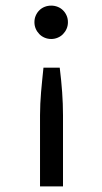

<svg xmlns="http://www.w3.org/2000/svg" viewBox="-20 -505 366 686"><path d="M123 161.1V-93.3Q123 -114.3 124 -134.5Q125 -154.8 126.7 -175.3Q128.4 -195.8 130.6 -217.3Q132.8 -238.8 135.3 -263.2H193.4Q196.3 -238.8 198.5 -217.3Q200.7 -195.8 202.1 -175.3Q203.6 -154.8 204.3 -134.5Q205.1 -114.3 205.1 -93.3V161.1ZM103 -425.8Q103 -438.5 107.7 -449.2Q112.3 -460 120.4 -468Q128.4 -476.1 139.4 -480.5Q150.4 -484.9 163.1 -484.9Q175.3 -484.9 186.3 -480.5Q197.3 -476.1 205.3 -468Q213.4 -460 218 -449.2Q222.7 -438.5 222.7 -425.8Q222.7 -413.1 218 -402.3Q213.4 -391.6 205.3 -383.3Q197.3 -375 186.3 -370.4Q175.3 -365.7 163.1 -365.7Q150.4 -365.7 139.4 -370.4Q128.4 -375 120.4 -383.3Q112.3 -391.6 107.7 -402.3Q103 -413.1 103 -425.8Z"/></svg>

Font: Carlito
Style: Regular
Weight: 400
Designer: Lukasz Dziedzic
Foundry: tyPoland Lukasz Dziedzic
Version: Version 1.103; Beta1; all basic design good, some composites